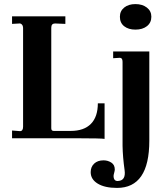

<svg xmlns="http://www.w3.org/2000/svg" viewBox="-20 -677 816 940"><path d="M492 3Q474 0 368 0H39V-38L78 -35Q93 -35 93 -57V-541Q93 -550 87.5 -556.5Q82 -563 74 -562L39 -560V-597H300V-560L251 -562H249Q231 -562 231 -541V-49Q231 -36 243 -36H326Q391 -36 425 -70.5Q459 -105 459 -171H492ZM553 243Q493 243 458.5 222Q424 201 424 166Q424 140 441 124Q458 108 487 108Q508 108 525 119Q542 130 542 153Q542 158 539 169Q536 180 536 184Q536 197 541.5 203.5Q547 210 558 209Q597 207 590 156Q581 92 580 37V-374Q580 -394 567 -394L534 -392V-425H711V12Q711 243 553 243ZM643 -532Q609 -532 588 -548.5Q567 -565 567 -595Q567 -623 588 -640Q609 -657 643 -657Q677 -657 699 -640Q721 -623 721 -595Q721 -566 699.5 -549Q678 -532 643 -532Z"/></svg>

Font: UnnaBold
Style: Bold
Weight: 700
Designer: Jorge de Buen Unna
Foundry: Omnibus-Type
Version: Version 2.008;hotconv 1.0.109;makeotfexe 2.5.65596